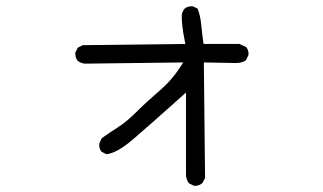

<svg xmlns="http://www.w3.org/2000/svg" viewBox="-20 -566 1040 619"><path d="M607.9 33.2Q622.1 33.2 632.8 23.9L641.1 7.8L637.2 -364.7L741.2 -362.8Q759.8 -362.8 772.9 -371.6L780.8 -388.2Q781.2 -390.1 781.2 -394Q781.2 -397.9 779.5 -403.6Q777.8 -409.2 773.9 -414.1L752 -424.3H636.2Q631.3 -459 628.7 -487.1Q626 -515.1 617.2 -538.1L602.1 -545.4Q600.1 -545.9 598.6 -545.9Q584.5 -545.9 575.2 -538.1Q567.4 -528.8 565.9 -516.1Q565.9 -481.9 575.7 -434.1L577.6 -424.3L247.1 -420.4L231 -412.6L223.1 -397Q222.7 -395 222.7 -392.3Q222.7 -389.6 223.6 -385.7Q224.6 -377 230.5 -370.1Q239.7 -362.3 253.4 -360.8L570.8 -364.7L562.5 -352.1Q534.7 -308.1 493.4 -272.7Q452.1 -237.3 420.9 -206.1Q389.2 -174.3 361.8 -156.7Q334.5 -139.2 308.1 -120.6L300.3 -104Q299.8 -102.1 299.8 -100.1Q299.8 -85.9 307.1 -77.1L322.8 -68.8Q356.9 -72.3 408.2 -116.2Q463.4 -163.6 579.6 -267.6V-0.5Q581.1 13.7 588.9 24.9L605 32.7Q606.4 33.2 607.9 33.2Z"/></svg>

Font: NaikaiFont
Style: Light
Weight: 300
Version: Version 1.89